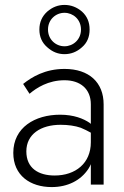

<svg xmlns="http://www.w3.org/2000/svg" viewBox="-20 -750 505 780"><path d="M140 -630C140 -600 151 -576 172 -558C193 -539 216 -530 242 -530C268 -530 292 -539 313 -558C334 -576 344 -600 344 -630C344 -660 334 -684 313 -703C292 -721 268 -730 242 -730C216 -730 193 -721 172 -703C151 -684 140 -660 140 -630ZM175 -630C175 -671 207 -698 242 -698C277 -698 309 -671 309 -630C309 -589 277 -562 242 -562C207 -562 175 -589 175 -630ZM100 -369C128 -393 176 -424 242 -424C306 -424 349 -389 349 -326V-247C347 -248 345 -250 344 -251C319 -268 280 -284 224 -284C122 -284 34 -232 34 -129C34 -37 103 10 190 10C255 10 308 -17 339 -64C343 -70 346 -76 349 -83V0H401V-326C401 -415 342 -470 242 -470C163 -470 109 -437 74 -409ZM87 -135C87 -205 146 -243 226 -243C257 -243 285 -239 308 -231C323 -225 336 -218 349 -211V-172C349 -87 287 -37 202 -37C136 -37 87 -67 87 -135Z"/></svg>

Font: Jost Light
Style: Regular
Weight: 300
Version: Version 3.710